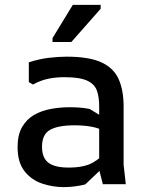

<svg xmlns="http://www.w3.org/2000/svg" viewBox="-20 -754 591 786"><path d="M401 0 386 -59V-319Q386 -357 376.5 -383.5Q367 -410 336.5 -424Q306 -438 244 -438Q208 -438 177 -431.5Q146 -425 115 -408L98 -418V-499Q142 -513 181.5 -517.5Q221 -522 253 -522Q344 -522 394.5 -499Q445 -476 465.5 -430.5Q486 -385 486 -319V-80L495 0ZM241 12Q196 12 152.5 -2.5Q109 -17 80.5 -53Q52 -89 52 -152Q52 -202 70.5 -234Q89 -266 119.5 -283.5Q150 -301 188 -308Q226 -315 264 -315Q286 -315 306.5 -313.5Q327 -312 347 -308L411 -269V-216Q384 -230 353.5 -235.5Q323 -241 285 -241Q218 -241 185 -222.5Q152 -204 152 -153Q152 -108 178 -88Q204 -68 261 -68Q324 -68 359.5 -88Q395 -108 414 -136L429 -94L329 1Q309 6 286.5 9Q264 12 241 12ZM272 -582H195V-598L278 -734H392V-718Z"/></svg>

Font: AR One Sans Medium
Style: Regular
Weight: 500
Designer: Niteesh Yadav
Foundry: Niteesh Yadav
Version: Version 1.001;gftools[0.9.33]